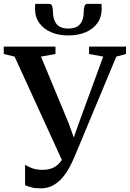

<svg xmlns="http://www.w3.org/2000/svg" viewBox="-36 -992 694 1026"><path d="M181.5 14.5Q151.5 14.5 132 9.2Q112.5 4 98 -2V-111.5Q112 -102 135.5 -93.2Q159 -84.5 191 -84.5Q221 -84.5 243.2 -93.5Q265.5 -102.5 281.8 -120.8Q298 -139 309.5 -167L305.5 -113.5L42 -689.5L-16 -703.5V-743H260.5V-703.5L183 -689.5L330.5 -334.5L373 -216.5L343.5 -215.5L385.5 -334.5L515.5 -689.5L440 -703.5V-743H637.5V-703.5L585.5 -689.5L362.5 -155Q353 -132.5 338.2 -103.5Q323.5 -74.5 302 -47.8Q280.5 -21 250.8 -3.2Q221 14.5 181.5 14.5ZM227 -971.5Q239.5 -971.5 243.2 -957.8Q247 -944 247 -928Q247 -887 266.5 -863.2Q286 -839.5 329 -839.5Q372.5 -839.5 392 -863.2Q411.5 -887 411.5 -928Q411.5 -944 415.2 -957.8Q419 -971.5 431 -971.5H506Q506.5 -965.5 507 -959.2Q507.5 -953 507.5 -946.5Q507.5 -900.5 484.5 -868.5Q461.5 -836.5 421.2 -819.5Q381 -802.5 329 -802.5Q278 -802.5 237.8 -819.5Q197.5 -836.5 174.2 -868.8Q151 -901 151 -946.5Q151 -953 151.5 -959.2Q152 -965.5 152.5 -971.5Z"/></svg>

Font: Merriweather 72pt SemiBold
Style: Regular
Weight: 600
Version: Version 2.100